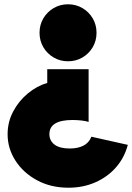

<svg xmlns="http://www.w3.org/2000/svg" viewBox="-20 -601 616 896"><path d="M297.5 -315Q334.5 -315 364.8 -332.8Q395 -350.5 412.8 -380.8Q430.5 -411 430.5 -448Q430.5 -485 412.8 -515.2Q395 -545.5 364.8 -563.2Q334.5 -581 297.5 -581Q260.5 -581 230.2 -563.2Q200 -545.5 182.2 -515.2Q164.5 -485 164.5 -448Q164.5 -411 182.2 -380.8Q200 -350.5 230.2 -332.8Q260.5 -315 297.5 -315ZM299.5 275Q367.5 275 424.2 250.2Q481 225.5 520.8 180.5Q560.5 135.5 576.5 75L406.5 37Q395 66 368.8 79Q342.5 92 305.5 92Q258.5 92 234.5 73.8Q210.5 55.5 210.5 25Q210.5 -41 318.5 -41Q341 -41 361.5 -38.5Q382 -36 393.5 -32V-278H200.5V-214Q152.5 -200 110.2 -165.2Q68 -130.5 41.8 -81.2Q15.5 -32 15.5 25.5Q15.5 91.5 52 148.5Q88.5 205.5 152.8 240.2Q217 275 299.5 275Z"/></svg>

Font: Spartan Black
Style: Regular
Weight: 900
Designer: Matt Bailey, Mirko Velimirovic
Foundry: Matt Bailey
Version: Version 1.003; ttfautohint (v1.8.3)